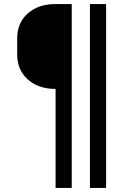

<svg xmlns="http://www.w3.org/2000/svg" viewBox="-20 -750 640 950"><path d="M255 180V-310Q170 -310 117.5 -357Q65 -404 65 -480V-560Q65 -637 117.5 -683.5Q170 -730 255 -730H335V180ZM425 180V-730H505V180Z"/></svg>

Font: Liga JetBrainsMono Nerd Font
Style: Regular
Weight: 400
Designer: Philipp Nurullin, Konstantin Bulenkov
Foundry: JetBrains
Version: Version 2.225; ttfautohint (v1.8.3)